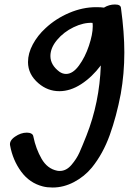

<svg xmlns="http://www.w3.org/2000/svg" viewBox="-20 -820 610 857"><path d="M535 -586Q535 -491 519 -401Q500 -301 470 -217.5Q440 -134 390 -72Q357 -32 310.5 -7.5Q264 17 215 17Q190 17 171 12Q112 -3 74.5 -54Q37 -105 25 -171Q21 -192 47 -210Q73 -228 100 -228Q112 -228 120 -223.5Q128 -219 129 -210Q140 -156 165.5 -111.5Q191 -67 235 -58Q239 -57 247 -57Q276 -57 299 -84Q322 -111 334.5 -139Q347 -167 366 -215Q424 -362 430 -528Q391 -476 342.5 -444.5Q294 -413 245 -413Q193 -413 152 -448Q105 -488 105 -543Q105 -582 126.5 -622Q148 -662 183 -694Q229 -737 289 -762.5Q349 -788 409 -788Q432 -788 444 -786Q467 -800 493 -800Q519 -800 520 -784Q535 -674 535 -586ZM275 -490Q305 -490 332.5 -527.5Q360 -565 377 -616Q394 -667 394 -702Q394 -713 393 -718Q353 -720 308.5 -698.5Q264 -677 234.5 -641.5Q205 -606 205 -570Q205 -530 245 -500Q259 -490 275 -490Z"/></svg>

Font: Sedgwick Ave
Style: Regular
Weight: 400
Designer: Kevin Burke, Pedro Vergani
Foundry: Google, Inc.
Version: Version 1.000